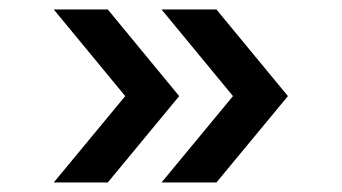

<svg xmlns="http://www.w3.org/2000/svg" viewBox="-20 -483 726 408"><path d="M246.1 -278.8 94.2 -462.9H209L360.8 -278.8L209 -95.2H94.2ZM475.1 -278.8 323.2 -462.9H439.9L591.8 -278.8L439.9 -95.2H323.2Z"/></svg>

Font: Oakes Grotesk
Style: Bold Italic
Weight: 700
Designer: Samuel Oakes
Foundry: Samuel Oakes
Version: Version 1.0 | wf-rip DC20170320